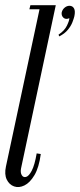

<svg xmlns="http://www.w3.org/2000/svg" viewBox="-31 -724 311 749"><path d="M-7.8 -74.6 126.6 -703.8H186.6L51.1 -67.2Q47.9 -50.9 53.9 -40.8Q59.9 -30.8 70.8 -33.9Q81.8 -37 93 -58.4Q104.2 -79.8 112.1 -125.6L128.1 -123.2Q121.1 -70.5 103.4 -40.7Q85.6 -10.9 64.2 -0.6Q42.9 9.8 24 3.2Q5.1 -3.4 -4.7 -23.6Q-14.5 -43.9 -7.8 -74.6ZM83.6 -687.8 87.6 -703.8H136.6L132.6 -687.8ZM239.5 -653Q225.5 -646.8 216.6 -654.8Q207.6 -662.9 209.8 -676.2Q212.9 -687.5 221.5 -694.4Q230.1 -701.4 240.1 -701.4Q252.1 -701.4 257.8 -691.1Q263.5 -680.9 259 -660.1Q257.2 -652.4 251.6 -637.5Q245.9 -622.6 233.5 -607.6Q221.1 -592.5 199.9 -582L197.4 -588.9Q220.5 -604.1 230.1 -624Q239.6 -643.9 239.5 -653Z"/></svg>

Font: Emberly Black
Style: Italic
Weight: 900
Italic angle: -12°
Designer: Rajesh Rajput
Foundry: Rajesh Rajput
Version: Version 1.000